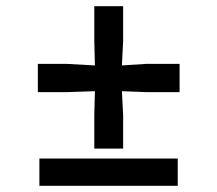

<svg xmlns="http://www.w3.org/2000/svg" viewBox="-20 -599 701 619"><path d="M286 -388 284 -468V-579H377V-468L373 -388L450 -393H559V-302H450L373 -305L377 -228V-120H284V-228L286 -305L196 -302H102V-393H196ZM553 0H107V-88H553Z"/></svg>

Font: Koeln Type Serif
Style: Bold
Weight: 700
Designer: Eben Sorkin
Foundry: Eben Sorkin
Version: Version 2.002